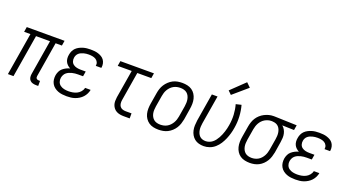

<svg xmlns="http://www.w3.org/2000/svg" viewBox="-52 -1363 3604 1972"><g transform="rotate(20 1750.0 -377.0)"><path d="M366 8Q347 8 329 3Q311 -2 299 -15Q287 -28 284 -46Q281 -64 284 -83L347 -465H194L117 0H56L133 -465H64L73 -520H486L477 -465H408L345 -83Q344 -76 345 -69Q346 -62 350.5 -57Q355 -52 361.5 -49.5Q368 -47 375 -47H390V8Z M699 8Q675 8 650.5 5Q626 2 604 -6.5Q582 -15 563.5 -29.5Q545 -44 533.5 -64.5Q522 -85 519 -109Q516 -133 520 -158Q524 -179 533.5 -199Q543 -219 560 -233.5Q577 -248 597 -258Q617 -268 637 -273Q620 -282 606 -295Q592 -308 584 -325Q576 -342 574.5 -362Q573 -382 577 -402Q580 -422 589 -442Q598 -462 613.5 -477Q629 -492 648.5 -502Q668 -512 688 -518Q708 -524 728.5 -526Q749 -528 769 -528Q791 -528 812 -526Q833 -524 853 -517.5Q873 -511 890.5 -500.5Q908 -490 919.5 -473.5Q931 -457 935.5 -436.5Q940 -416 937 -394Q936 -393 936 -391Q936 -389 935 -388H875Q875 -389 875 -390Q875 -391 876 -391Q879 -412 870 -429.5Q861 -447 845 -456.5Q829 -466 809 -469.5Q789 -473 769 -473Q755 -473 741.5 -471.5Q728 -470 714.5 -466.5Q701 -463 687.5 -457Q674 -451 663 -441.5Q652 -432 645.5 -419Q639 -406 637 -393Q633 -371 639.5 -351Q646 -331 662.5 -319Q679 -307 700 -302.5Q721 -298 743 -298H798L789 -243H734Q718 -243 702.5 -241.5Q687 -240 671 -236Q655 -232 639.5 -225.5Q624 -219 611 -208Q598 -197 590.5 -182Q583 -167 580 -151Q576 -127 584 -105Q592 -83 610.5 -70Q629 -57 652 -52Q675 -47 699 -47Q722 -47 745.5 -51Q769 -55 790.5 -65.5Q812 -76 828.5 -95.5Q845 -115 850 -138H910Q906 -116 895.5 -94.5Q885 -73 869 -55.5Q853 -38 832 -25Q811 -12 789 -4.5Q767 3 744.5 5.5Q722 8 699 8Z M1322 0Q1301 0 1280.5 -3.5Q1260 -7 1242 -16.5Q1224 -26 1211.5 -41.5Q1199 -57 1192.5 -76Q1186 -95 1186 -116.5Q1186 -138 1189 -159L1240 -465H1087L1096 -520H1463L1454 -465H1301L1249 -150Q1246 -132 1248 -113.5Q1250 -95 1260 -81Q1270 -67 1287 -61Q1304 -55 1322 -55H1387V0Z M1702 8Q1673 8 1646 2Q1619 -4 1597 -19Q1575 -34 1560 -56.5Q1545 -79 1538.5 -105.5Q1532 -132 1532.5 -160.5Q1533 -189 1538 -218L1558 -338Q1562 -363 1570 -387.5Q1578 -412 1592.5 -434.5Q1607 -457 1627.5 -476Q1648 -495 1671.5 -507Q1695 -519 1721 -523.5Q1747 -528 1772 -528Q1800 -528 1827.5 -522Q1855 -516 1877 -501Q1899 -486 1913.5 -463.5Q1928 -441 1934.5 -414.5Q1941 -388 1940.5 -359.5Q1940 -331 1935 -302L1916 -182Q1911 -157 1903 -132.5Q1895 -108 1881 -85.5Q1867 -63 1846.5 -44Q1826 -25 1802 -13Q1778 -1 1752.5 3.5Q1727 8 1702 8ZM1703 -47Q1721 -47 1740 -51Q1759 -55 1776 -64.5Q1793 -74 1807 -88.5Q1821 -103 1831 -120Q1841 -137 1847 -155Q1853 -173 1856 -191L1876 -311Q1879 -331 1879.5 -350.5Q1880 -370 1876.5 -388.5Q1873 -407 1864.5 -423.5Q1856 -440 1842 -451.5Q1828 -463 1809 -468Q1790 -473 1771 -473Q1752 -473 1733.5 -469Q1715 -465 1697.5 -455.5Q1680 -446 1666 -431.5Q1652 -417 1642 -400Q1632 -383 1626.5 -365Q1621 -347 1618 -329L1598 -209Q1595 -189 1594 -169.5Q1593 -150 1596.5 -131.5Q1600 -113 1609 -96.5Q1618 -80 1632 -68.5Q1646 -57 1664.5 -52Q1683 -47 1703 -47Z M2197 8Q2169 8 2143 1Q2117 -6 2097 -22Q2077 -38 2064 -60.5Q2051 -83 2045.5 -109Q2040 -135 2041 -162.5Q2042 -190 2046 -218L2096 -520H2158L2106 -209Q2103 -190 2102 -171Q2101 -152 2103.5 -134.5Q2106 -117 2113 -100.5Q2120 -84 2132 -71.5Q2144 -59 2161.5 -53Q2179 -47 2197 -47Q2216 -47 2235.5 -53.5Q2255 -60 2271 -72.5Q2287 -85 2299.5 -101.5Q2312 -118 2322 -136Q2332 -154 2339.5 -172.5Q2347 -191 2353 -209.5Q2359 -228 2363.5 -247Q2368 -266 2371 -285Q2381 -343 2378 -400Q2375 -457 2360 -510L2419 -524Q2435 -466 2438.5 -403Q2442 -340 2431 -276Q2426 -244 2417 -212.5Q2408 -181 2395 -150Q2382 -119 2363.5 -90Q2345 -61 2319 -38Q2293 -15 2261 -3.5Q2229 8 2197 8ZM2281 -582 2244 -618 2394 -762 2439 -718Z M2701 8Q2673 8 2645.5 2Q2618 -4 2596 -19Q2574 -34 2559.5 -56.5Q2545 -79 2538.5 -105.5Q2532 -132 2532.5 -160.5Q2533 -189 2538 -218L2558 -338Q2562 -362 2570 -386.5Q2578 -411 2592 -433Q2606 -455 2626 -473Q2646 -491 2669.5 -503Q2693 -515 2717.5 -521.5Q2742 -528 2767 -528Q2770 -528 2774 -528Q2778 -528 2781 -528L3023 -520L3014 -465L2884 -469Q2901 -455 2912 -436Q2923 -417 2928 -395Q2933 -373 2932 -349.5Q2931 -326 2927 -302L2908 -182Q2903 -158 2895.5 -133.5Q2888 -109 2874.5 -86.5Q2861 -64 2841.5 -45Q2822 -26 2799 -14Q2776 -2 2751 3Q2726 8 2701 8ZM2702 -47Q2720 -47 2738 -51.5Q2756 -56 2772.5 -65.5Q2789 -75 2802.5 -90Q2816 -105 2825 -121.5Q2834 -138 2839.5 -156Q2845 -174 2848 -191L2868 -311Q2871 -330 2872 -348Q2873 -366 2870.5 -383.5Q2868 -401 2861.5 -417Q2855 -433 2843.5 -445.5Q2832 -458 2816 -464.5Q2800 -471 2782 -472L2772 -473Q2770 -473 2767.5 -473Q2765 -473 2763 -473Q2745 -473 2727 -467.5Q2709 -462 2693 -452.5Q2677 -443 2663.5 -428.5Q2650 -414 2641 -397.5Q2632 -381 2626.5 -363.5Q2621 -346 2618 -329L2598 -209Q2595 -189 2594 -169.5Q2593 -150 2596.5 -131.5Q2600 -113 2608.5 -96.5Q2617 -80 2631 -68.5Q2645 -57 2663.5 -52Q2682 -47 2702 -47Z M3199 8Q3175 8 3150.5 5Q3126 2 3104 -6.5Q3082 -15 3063.5 -29.5Q3045 -44 3033.5 -64.5Q3022 -85 3019 -109Q3016 -133 3020 -158Q3024 -179 3033.5 -199Q3043 -219 3060 -233.5Q3077 -248 3097 -258Q3117 -268 3137 -273Q3120 -282 3106 -295Q3092 -308 3084 -325Q3076 -342 3074.5 -362Q3073 -382 3077 -402Q3080 -422 3089 -442Q3098 -462 3113.5 -477Q3129 -492 3148.5 -502Q3168 -512 3188 -518Q3208 -524 3228.5 -526Q3249 -528 3269 -528Q3291 -528 3312 -526Q3333 -524 3353 -517.5Q3373 -511 3390.5 -500.5Q3408 -490 3419.5 -473.5Q3431 -457 3435.5 -436.5Q3440 -416 3437 -394Q3436 -393 3436 -391Q3436 -389 3435 -388H3375Q3375 -389 3375 -390Q3375 -391 3376 -391Q3379 -412 3370 -429.5Q3361 -447 3345 -456.5Q3329 -466 3309 -469.5Q3289 -473 3269 -473Q3255 -473 3241.5 -471.5Q3228 -470 3214.5 -466.5Q3201 -463 3187.5 -457Q3174 -451 3163 -441.5Q3152 -432 3145.5 -419Q3139 -406 3137 -393Q3133 -371 3139.5 -351Q3146 -331 3162.5 -319Q3179 -307 3200 -302.5Q3221 -298 3243 -298H3298L3289 -243H3234Q3218 -243 3202.5 -241.5Q3187 -240 3171 -236Q3155 -232 3139.5 -225.5Q3124 -219 3111 -208Q3098 -197 3090.5 -182Q3083 -167 3080 -151Q3076 -127 3084 -105Q3092 -83 3110.5 -70Q3129 -57 3152 -52Q3175 -47 3199 -47Q3222 -47 3245.5 -51Q3269 -55 3290.5 -65.5Q3312 -76 3328.5 -95.5Q3345 -115 3350 -138H3410Q3406 -116 3395.5 -94.5Q3385 -73 3369 -55.5Q3353 -38 3332 -25Q3311 -12 3289 -4.5Q3267 3 3244.5 5.5Q3222 8 3199 8Z"/></g></svg>

Font: Iosevka SS04 Light Oblique
Style: Regular
Weight: 300
Italic angle: -9°
Monospace: yes
Designer: Belleve Invis
Foundry: Belleve Invis
Version: Version 19.0.0; ttfautohint (v1.8.4)